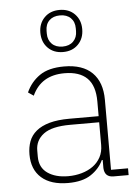

<svg xmlns="http://www.w3.org/2000/svg" viewBox="-55 -822 632 877"><g transform="rotate(-5 261.0 -383.5)"><path d="M431 0Q390 0 388 -42V-79H384Q366 -40 327 -14Q288 12 222 12Q143 12 100 -26Q57 -64 57 -133Q57 -166 67 -193Q77 -220 100.5 -239.5Q124 -259 161.5 -269.5Q199 -280 254 -280H387V-348Q387 -420 352 -454.5Q317 -489 248 -489Q141 -489 100 -399L75 -416Q96 -463 137 -491.5Q178 -520 249 -520Q334 -520 378 -476.5Q422 -433 422 -352V-31H500V0ZM225 -19Q258 -19 287.5 -27.5Q317 -36 339 -52Q361 -68 374 -92Q387 -116 387 -148V-252H254Q170 -252 132 -223.5Q94 -195 94 -148V-120Q94 -70 130.5 -44.5Q167 -19 225 -19ZM251 -586Q208 -586 181.5 -613Q155 -640 155 -683Q155 -725 181.5 -752Q208 -779 251 -779Q294 -779 320.5 -752Q347 -725 347 -683Q347 -640 320.5 -613Q294 -586 251 -586ZM251 -611Q282 -611 300 -629Q318 -647 318 -676V-689Q318 -719 300 -736.5Q282 -754 251 -754Q220 -754 202 -736.5Q184 -719 184 -689V-676Q184 -647 202 -629Q220 -611 251 -611Z"/></g></svg>

Font: IBM Plex Sans Hebrew ExtLt
Style: Regular
Weight: 200
Designer: Mike Abbink, Paul van der Laan, Pieter van Rosmalen, Yanek Iontef
Foundry: Bold Monday
Version: Version 1.3